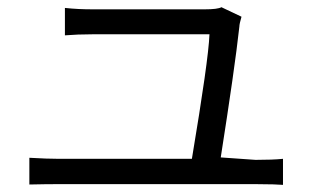

<svg xmlns="http://www.w3.org/2000/svg" viewBox="-20 -520 883 533"><path d="M592.8 -83C618.2 -245.1 635.7 -366.2 644.5 -446.3C644.5 -451.2 646.5 -460 650.4 -473.6L594.7 -500C587.9 -496.1 572.3 -494.1 548.8 -494.1H237.3C211.9 -494.1 186.5 -495.1 160.2 -498V-421.9C183.6 -423.8 209 -424.8 236.3 -424.8H561.5C559.6 -376 543 -260.7 512.7 -79.1H143.6C122.1 -79.1 94.7 -80.1 61.5 -82V-7.8C98.6 -8.8 125 -8.8 140.6 -8.8H692.4C729.5 -8.8 753.9 -7.8 765.6 -6.8V-79.1C746.1 -77.1 720.7 -76.2 689.5 -76.2Z"/></svg>

Font: Gen Shin Gothic P Normal
Style: Regular
Weight: 300
Designer: [Source Han Sans]
Ryoko NISHIZUKA  (kana & ideographs); Paul D. Hunt (Latin, Greek & Cyrillic); Wenlong ZHANG  (bopomofo
Version: Version 1.002.20150607